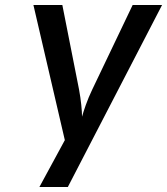

<svg xmlns="http://www.w3.org/2000/svg" viewBox="-20 -750 670 770"><path d="M138 0H252L630 -730H512L350 -391C330 -350 315 -304 309 -282C309 -304 305 -349 297 -391L230 -730H114L240 -188Z"/></svg>

Font: JetBrains Mono SemiBold
Style: Italic
Weight: 472
Italic angle: -9°
Monospace: yes
Designer: Philipp Nurullin, Konstantin Bulenkov
Foundry: JetBrains
Version: Version 2.305